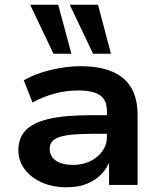

<svg xmlns="http://www.w3.org/2000/svg" viewBox="-20 -785 683 815"><path d="M263 10Q203 10 156.5 -11Q110 -32 84 -67.5Q58 -103 58 -148Q58 -199 88.5 -231.5Q119 -264 186.5 -280Q254 -296 367 -296H452V-217H371Q320 -217 285.5 -213.5Q251 -210 230 -202.5Q209 -195 200 -183Q191 -171 191 -153Q191 -121 217.5 -103Q244 -85 290 -85Q330 -85 362.5 -100.5Q395 -116 414.5 -143.5Q434 -171 434 -205V-313Q434 -361 404 -381Q374 -401 312 -401Q263 -401 214.5 -388.5Q166 -376 118 -350L81 -444Q113 -463 153 -476Q193 -489 236.5 -496.5Q280 -504 322 -504Q401 -504 455 -481.5Q509 -459 536.5 -413.5Q564 -368 564 -295V0H443V-105L448 -106Q435 -71 409.5 -45Q384 -19 348 -4.5Q312 10 263 10ZM375 -557 276 -765H396L451 -557ZM207 -557 108 -765H227L283 -557Z"/></svg>

Font: Nunito Sans 10pt SemiExpanded
Style: Bold
Weight: 700
Width: 6
Designer: Vernon Adams
Foundry: Vernon Adams
Version: Version 3.101;gftools[0.9.27]